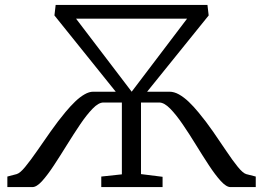

<svg xmlns="http://www.w3.org/2000/svg" viewBox="-20 -763 1073 783"><path d="M10 0V-43L48 -53Q62 -57 83.2 -83Q104.5 -109 131 -147.2Q157.5 -185.5 187.2 -227.8Q217 -270 247 -306Q267 -330 286.5 -348.8Q306 -367.5 324.8 -378.2Q343.5 -389 360 -389H452L202 -700L207 -743H826L831 -700L580 -389H671Q690 -389 709.8 -378Q729.5 -367 749.8 -347.8Q770 -328.5 790 -304Q820 -268 849 -226.2Q878 -184.5 903.5 -146.2Q929 -108 949.8 -82.5Q970.5 -57 984 -53L1023 -43V0H920Q903 0 880.2 -25Q857.5 -50 831.8 -89.2Q806 -128.5 779 -172.5Q752 -216.5 725.2 -255.8Q698.5 -295 674 -320Q649.5 -345 629 -345H555V-53L643 -42V0H393V-43L477 -52V-345H402Q382 -345 357.8 -320Q333.5 -295 307 -255.8Q280.5 -216.5 253.2 -172.5Q226 -128.5 200.2 -89.2Q174.5 -50 152 -25Q129.5 0 112 0ZM290 -687 517 -389 743 -687Z"/></svg>

Font: Merriweather 7pt Light
Style: Regular
Weight: 300
Designer: Eben Sorkin
Foundry: Eben Sorkin
Version: Version 2.200;gftools[0.9.31]